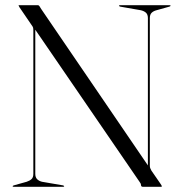

<svg xmlns="http://www.w3.org/2000/svg" viewBox="-20 -720 705 740"><path d="M227.5 -2.5Q227.5 -2 226.5 -1Q225.5 0 224 0H32Q30.5 0 29.5 -1Q28.5 -2 28.5 -2.5Q28.5 -3.5 33 -5.5L83 -19.5Q95 -23.5 101.8 -30Q108.5 -36.5 108.5 -50V-601.5Q108.5 -609.5 107.5 -613.5Q106.5 -617.5 100 -626L55 -692Q54 -695 52.8 -696.5Q51.5 -698 51.5 -698.5Q51.5 -699.5 52.5 -699.8Q53.5 -700 55.5 -700H126Q129.5 -700 131.8 -696.5Q134 -693 139 -685L554.5 -76L550 -70.5V-650Q550 -664 542.8 -670.8Q535.5 -677.5 523 -680.5L443 -694.5Q438.5 -696.5 438.5 -697.5Q438.5 -698.5 439.5 -699.2Q440.5 -700 442 -700H634Q636 -700 636.8 -699.2Q637.5 -698.5 637.5 -697.5Q637.5 -696.5 633 -694.5L583 -680.5Q571.5 -677.5 564.5 -670.8Q557.5 -664 557.5 -650V-80.5Q557.5 -75 559.5 -70.8Q561.5 -66.5 563.5 -62.5L597 -14Q600.5 -9 602.2 -6Q604 -3 604 -1.5Q604 -1 603 -0.5Q602 0 599 0H531.5Q523.5 0 523.5 -6.5Q523.5 -9 522.5 -11.8Q521.5 -14.5 519 -17.5L105 -621.5L116 -622V-50Q116 -36.5 123 -29.5Q130 -22.5 141.5 -19.5L223 -5.5Q227.5 -3.5 227.5 -2.5Z"/></svg>

Font: Fraunces 120pt Light
Style: Regular
Weight: 300
Version: Version 1.000;[b76b70a41]